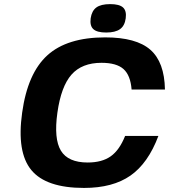

<svg xmlns="http://www.w3.org/2000/svg" viewBox="-20 -904 831 944"><path d="M595.2 -235.8H758.8Q708.5 -101.6 621.6 -40.8Q534.7 20 393.1 20Q206.5 20 134 -67.9Q61.5 -155.8 88.9 -350.1Q115.7 -543.9 212.9 -632.1Q310.1 -720.2 497.1 -720.2Q649.9 -720.2 719.2 -659.4Q788.6 -598.6 791 -463.9H627Q621.6 -533.7 587.2 -564.5Q552.7 -595.2 479 -595.2Q382.8 -595.2 331.5 -537.1Q280.3 -479 262.2 -350.1Q244.1 -221.2 279.5 -163.1Q314.9 -105 411.1 -105Q481.4 -105 524.4 -135.5Q567.4 -166 595.2 -235.8ZM522 -883.8Q566.9 -883.8 585 -867.2Q603 -850.6 598.1 -814Q593.3 -777.3 570.1 -760.7Q546.9 -744.1 502 -744.1Q457 -744.1 439 -760.7Q420.9 -777.3 425.8 -814Q431.2 -850.6 453.6 -867.2Q476.1 -883.8 522 -883.8Z"/></svg>

Font: Fivo Sans Modern
Style: Italic
Weight: 700
Designer: Alexander Slobzheninov
Foundry: Alexander Slobzheninov
Version: 1.0